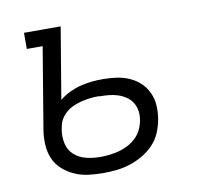

<svg xmlns="http://www.w3.org/2000/svg" viewBox="-65 -601 731 680"><g transform="rotate(-10 300.0 -261.0)"><path d="M252 8Q225 8 199 4.5Q173 1 150 -9.5Q127 -20 108.5 -36.5Q90 -53 80 -76Q70 -99 68.5 -125.5Q67 -152 71 -178L120 -472H63V-530H195L152 -273Q169 -287 189 -296.5Q209 -306 229 -311Q249 -316 269 -318Q289 -320 310 -320Q335 -320 359 -316.5Q383 -313 404.5 -303.5Q426 -294 442.5 -278.5Q459 -263 469 -241.5Q479 -220 480.5 -195.5Q482 -171 478 -147Q474 -123 464 -99Q454 -75 436 -56.5Q418 -38 395.5 -25Q373 -12 349 -4.5Q325 3 301 5.5Q277 8 252 8ZM253 -50Q270 -50 287 -52Q304 -54 321 -58.5Q338 -63 354 -71.5Q370 -80 383 -92.5Q396 -105 403.5 -121Q411 -137 414 -154Q417 -171 414.5 -187.5Q412 -204 403.5 -217.5Q395 -231 381.5 -240Q368 -249 352.5 -254Q337 -259 320.5 -260.5Q304 -262 287 -262Q287 -262 286.5 -262.5Q286 -263 286 -263Q271 -263 256 -261.5Q241 -260 226 -256.5Q211 -253 196 -247Q181 -241 168.5 -231Q156 -221 147.5 -207Q139 -193 137 -178L135 -169Q131 -143 136.5 -118.5Q142 -94 160 -78Q178 -62 203 -56Q228 -50 253 -50Z"/></g></svg>

Font: Iosevka Slab Light Extended
Style: Italic
Weight: 300
Width: 7
Italic angle: -9°
Monospace: yes
Designer: Belleve Invis
Foundry: Belleve Invis
Version: Version 11.1.0; ttfautohint (v1.8.3)